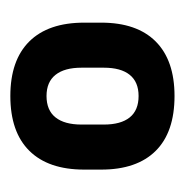

<svg xmlns="http://www.w3.org/2000/svg" viewBox="-12 -674 374 390"><g transform="rotate(90 175.0 -479.0)"><path d="M175 -313Q102.5 -313 64.2 -351.5Q26 -390 26 -463V-497.5Q26 -570 64.2 -608.2Q102.5 -646.5 175 -646.5Q248.5 -646.5 286.5 -608.2Q324.5 -570 324.5 -497.5V-463Q324.5 -390 286.2 -351.5Q248 -313 175 -313ZM175 -386.5Q204 -386.5 218.5 -404.8Q233 -423 233 -457.5V-503Q233 -537.5 218.5 -555.5Q204 -573.5 175 -573.5Q146.5 -573.5 132 -555.5Q117.5 -537.5 117.5 -503V-457.5Q117.5 -423 132 -404.8Q146.5 -386.5 175 -386.5Z"/></g></svg>

Font: Anek Latin Medium SemiBold
Style: Regular
Weight: 600
Version: Version 1.003